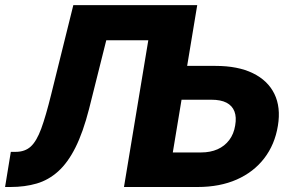

<svg xmlns="http://www.w3.org/2000/svg" viewBox="-34 -748 1169 768"><path d="M-13.7 0 9.3 -140.6H28.8Q65.9 -140.6 89.1 -161.9Q112.3 -183.1 130.9 -233.4Q149.4 -283.7 170.9 -371.1L259.3 -727.5H596.2L572.8 -586.9H391.1L322.3 -312.5Q298.3 -218.8 267.8 -158Q237.3 -97.2 198.7 -62.5Q160.2 -27.8 112.8 -13.9Q65.4 0 7.8 0ZM650.4 -484.4H828.1Q917.5 -484.4 977.3 -455.3Q1037.1 -426.3 1063.5 -372.6Q1089.8 -318.8 1077.6 -245.1Q1065.4 -169.9 1022.9 -114.7Q980.5 -59.6 912.8 -29.8Q845.2 0 756.3 0H461.9L582.5 -727.5H754.9L657.2 -138.2H770Q807.6 -138.2 836.2 -150.9Q864.7 -163.6 883.1 -188Q901.4 -212.4 906.7 -246.1Q912.6 -279.3 903.8 -302.2Q895 -325.2 872.1 -337.2Q849.1 -349.1 811.5 -349.1H627.9Z"/></svg>

Font: Inter 16pt ExtraBold
Style: Italic
Weight: 800
Italic angle: -9.3988°
Version: Version 4.001;git-66647c0bb